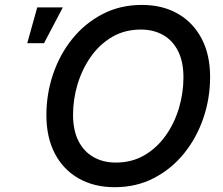

<svg xmlns="http://www.w3.org/2000/svg" viewBox="-20 -758 915 788"><path d="M450.7 10.3Q366.7 10.3 303.5 -25.4Q240.2 -61 205.3 -127.4Q170.4 -193.8 170.4 -285.6Q170.4 -373 198 -454.1Q225.6 -535.2 277.1 -598.9Q328.6 -662.6 400.9 -700.2Q473.1 -737.8 562.5 -737.8Q646.5 -737.8 709.2 -702.1Q772 -666.5 807.1 -600.3Q842.3 -534.2 842.3 -441.9Q842.3 -354.5 814.7 -273.4Q787.1 -192.4 735.4 -128.4Q683.6 -64.5 611.6 -27.1Q539.6 10.3 450.7 10.3ZM455.1 -90.8Q521 -90.8 572.5 -120.8Q624 -150.9 659.9 -201.4Q695.8 -252 714.4 -314.2Q732.9 -376.5 732.9 -440.4Q732.9 -504.9 710.7 -548.6Q688.5 -592.3 649.2 -614.5Q609.9 -636.7 558.1 -636.7Q492.2 -636.7 440.7 -606.7Q389.2 -576.7 353.3 -525.9Q317.4 -475.1 298.6 -413.1Q279.8 -351.1 279.8 -287.1Q279.8 -223.1 302 -179.4Q324.2 -135.7 363.8 -113.3Q403.3 -90.8 455.1 -90.8ZM91.8 -580.6 132.8 -727.5H237.8L160.6 -580.6Z"/></svg>

Font: Inter 18pt Medium
Style: Italic
Weight: 500
Italic angle: -9.3988°
Designer: Rasmus Andersson
Foundry: rsms
Version: Version 4.001;git-66647c0bb